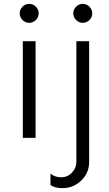

<svg xmlns="http://www.w3.org/2000/svg" viewBox="-20 -713 562 993"><path d="M442.5 -609.5Q428 -595 408 -595Q388 -595 373.5 -609.5Q359 -624 359 -644Q359 -664 373.5 -678.5Q388 -693 408 -693Q428 -693 442.5 -678.5Q457 -664 457 -644Q457 -624 442.5 -609.5ZM165.5 -609.5Q151 -595 131 -595Q111 -595 96.5 -609.5Q82 -624 82 -644Q82 -664 96.5 -678.5Q111 -693 131 -693Q151 -693 165.5 -678.5Q180 -664 180 -644Q180 -624 165.5 -609.5ZM98 0V-500H164V0ZM302 260Q264 260 241 244V185Q265 204 296 204Q329 204 352 180Q375 156 375 122V-500H441V125Q441 181 400.5 220.5Q360 260 302 260Z"/></svg>

Font: Orkney Light
Style: Regular
Weight: 300
Designer: Samuel Oakes and Alfredo Marco Pradil
Foundry: Alfredo Marco Pradil
Version: 1.0; ttfautohint (v1.5)